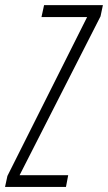

<svg xmlns="http://www.w3.org/2000/svg" viewBox="-32 -734 424 754"><path d="M-12.2 0 -2.9 -43 310.1 -667H130.9L141.1 -713.9H372.1L362.8 -669.9L44.9 -45.9H235.8L227.1 0Z"/></svg>

Font: Open Sans Hebrew Condensed Light
Style: Italic
Weight: 300
Width: 3
Italic angle: -12°
Foundry: Ascender Corporation, Yanek Iontef
Version: Version 2.001;PS 002.001;hotconv 1.0.70;makeotf.lib2.5.58329